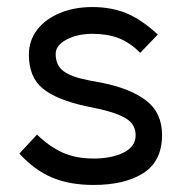

<svg xmlns="http://www.w3.org/2000/svg" viewBox="-20 -505 520 545"><path d="M35 -69 85 -123Q120 -89 157.5 -72Q195 -55 246 -55Q297 -55 331 -72Q365 -89 365 -121Q365 -152 338 -168.5Q311 -185 260 -196L222 -204Q140 -222 101 -254Q62 -286 62 -350Q62 -390 85.5 -420.5Q109 -451 150 -468Q191 -485 242 -485Q295 -485 337.5 -468Q380 -451 428 -407L378 -355Q348 -385 316 -397Q284 -409 243 -409Q199 -409 168.5 -392.5Q138 -376 138 -352Q138 -319 161 -302.5Q184 -286 232 -277L269 -270Q350 -254 395 -219.5Q440 -185 440 -122Q440 -48 387.5 -14Q335 20 245 20Q178 20 128 -1Q78 -22 35 -69Z"/></svg>

Font: Kreadon
Style: Regular
Weight: 400
Designer: kohakuno
Foundry: StudioGnu
Version: Version 1.000;Glyphs 3.1.2 (3151)